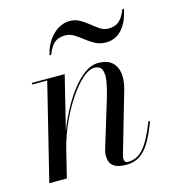

<svg xmlns="http://www.w3.org/2000/svg" viewBox="-105 -774 784 871"><g transform="rotate(-15 287.0 -338.5)"><path d="M380.5 10Q341.5 10 321.8 -5.2Q302 -20.5 302 -52.5Q302 -63.5 304 -72.5Q306 -81.5 308 -88L375 -308Q386.5 -347 392 -379.8Q397.5 -412.5 389.5 -432.8Q381.5 -453 353.5 -453Q328.5 -453 297.2 -425Q266 -397 234.8 -350.5Q203.5 -304 177.8 -247.2Q152 -190.5 137 -133H132Q141 -171.5 158.8 -216.8Q176.5 -262 200.5 -306.5Q224.5 -351 253.2 -388Q282 -425 313.2 -447.2Q344.5 -469.5 376 -469.5Q419.5 -469.5 441.8 -448.8Q464 -428 467.8 -394Q471.5 -360 459.5 -319.5L378 -38Q376.5 -33.5 375.8 -28.8Q375 -24 375 -20Q375 -12.5 379 -6.8Q383 -1 394 -1Q436 -1 466.8 -37Q497.5 -73 529 -155.5L536 -153Q514.5 -95.5 492.8 -59.5Q471 -23.5 444.2 -6.8Q417.5 10 380.5 10ZM22 0 133.5 -452.5H63V-460H217.5L104.5 0ZM438 -550Q408.5 -550 386.2 -562Q364 -574 344.5 -589.5Q325 -605 306 -617Q287 -629 264 -629Q233 -629 214.2 -613.5Q195.5 -598 181 -560H173Q183 -602.5 203.8 -630.8Q224.5 -659 249.8 -673Q275 -687 299.5 -687Q326.5 -687 347.8 -675Q369 -663 387.8 -647.5Q406.5 -632 424.8 -620Q443 -608 463 -608Q494.5 -608 513.2 -623.8Q532 -639.5 546.5 -677H554Q544 -629.5 526 -601.8Q508 -574 485.2 -562Q462.5 -550 438 -550Z"/></g></svg>

Font: Bodoni Moda 28pt
Style: Italic
Weight: 400
Italic angle: -13°
Designer: Owen Earl
Foundry: indestructible type
Version: Version 2.004